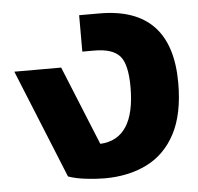

<svg xmlns="http://www.w3.org/2000/svg" viewBox="-45 -586 660 641"><g transform="rotate(-5 285.5 -265.0)"><path d="M281 10Q253 10 218.5 6Q184 2 159 -7L11 -371H168L276 -106Q393 -112 393 -286Q393 -363 368.5 -390.5Q344 -418 283 -418H243V-540H311Q553 -540 553 -286Q553 -182 518.5 -116.5Q484 -51 422.5 -20.5Q361 10 281 10Z"/></g></svg>

Font: Kanit SemiBold
Style: Regular
Weight: 600
Designer: Katatrad Team
Foundry: CadsonDemak
Version: Version 2.000; ttfautohint (v1.8.3)